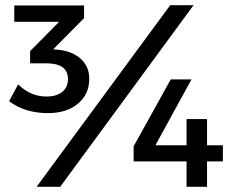

<svg xmlns="http://www.w3.org/2000/svg" viewBox="-20 -720 884 740"><path d="M636 -700H726L212 0H121ZM207 -528Q260 -522 292 -492.5Q324 -463 324 -416Q324 -357 280.5 -320.5Q237 -284 165 -284Q76 -284 15 -330L50 -395Q97 -348 159 -348Q198 -348 220 -366Q242 -384 242 -415Q242 -476 158 -476H96V-523L208 -636H35V-699H304V-650L185 -530ZM638 -414H718L579 -160H699V-261H778V-160H839V-98H778V0H699V-98H495V-156Z"/></svg>

Font: Montserrat-Arabic
Style: Regular
Weight: 400
Designer: Mohamed Gaber
Foundry: Kief Type Foundry
Version: Version 5.008;PS 005.008;hotconv 1.0.88;makeotf.lib2.5.64775